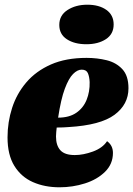

<svg xmlns="http://www.w3.org/2000/svg" viewBox="-20 -776 566 816"><path d="M233 20Q170 20 120 -2Q70 -24 41 -71Q12 -118 12 -192Q12 -257 31.5 -317.5Q51 -378 92 -426Q133 -474 196.5 -502Q260 -530 348 -530Q393 -530 433.5 -520Q474 -510 500 -482Q526 -454 526 -401Q526 -332 466.5 -288Q407 -244 272 -236Q260 -235 247.5 -234.5Q235 -234 221 -234Q220 -225 219 -214.5Q218 -204 218 -196Q218 -158 236.5 -137.5Q255 -117 298 -117Q334 -117 375 -132Q416 -147 435 -176Q460 -158 460 -126Q460 -79 426.5 -46Q393 -13 341 3.5Q289 20 233 20ZM227 -276Q274 -276 304 -296.5Q334 -317 348 -351.5Q362 -386 361 -427Q360 -450 353.5 -465Q347 -480 327 -480Q309 -480 290.5 -461.5Q272 -443 255.5 -399Q239 -355 227 -276ZM347 -588Q297 -588 264.5 -609Q232 -630 232 -670Q232 -711 267 -733.5Q302 -756 351 -756Q401 -756 432 -734Q463 -712 463 -672Q463 -631 430 -609.5Q397 -588 347 -588Z"/></svg>

Font: Sansita Swashed Black
Style: Regular
Weight: 900
Designer: Pablo Cosgaya
Foundry: Omnibus-Type
Version: Version 1.003; ttfautohint (v1.8.3)